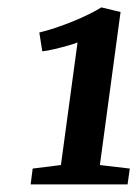

<svg xmlns="http://www.w3.org/2000/svg" viewBox="-20 -922 372 520"><path d="M68.5 -465.5 145 -475 190 -807Q178.5 -802.5 161.5 -797.8Q144.5 -793 126.5 -788.8Q108.5 -784.5 94.5 -783L86.5 -834Q105.5 -838.5 129 -846.2Q152.5 -854 176 -863.5Q199.5 -873 220.2 -883.2Q241 -893.5 254.5 -902L306.5 -889.5L250.5 -475L331.5 -465.5L325.5 -422.5H63Z"/></svg>

Font: Merriweather 36pt ExtraBold
Style: Italic
Weight: 800
Italic angle: -7.8°
Version: Version 2.101